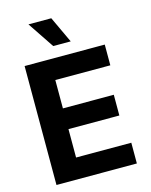

<svg xmlns="http://www.w3.org/2000/svg" viewBox="-138 -1046 889 1134"><g transform="rotate(-15 306.5 -479.5)"><path d="M63.2 0H554.7V-126.8H217V-300.4H528.1V-427.2H217V-600.5H553.3V-727.3H63.2ZM148.8 -959.2 257.1 -797.6H364L288.4 -959.2Z"/></g></svg>

Font: Magic Ui Pro
Style: Bold
Weight: 700
Designer: Stefan Endress, Andreas Faust
Version: Version 1.000;FEAKit 1.0